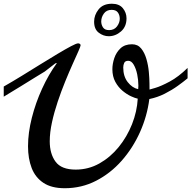

<svg xmlns="http://www.w3.org/2000/svg" viewBox="-41 -979 1023 1027"><path d="M305.2 27.8Q234.4 27.8 191.2 -1Q147.9 -29.8 128.4 -80.3Q108.9 -130.9 108.9 -196.8Q108.9 -268.6 129.2 -348.6Q149.4 -428.7 184.3 -504.9Q219.2 -581.1 262.2 -640.1Q262.2 -642.1 259.8 -642.1Q258.3 -642.1 253.9 -639.2L198.2 -596.2Q187.5 -590.3 152.8 -568.6Q118.2 -546.9 71.5 -518.3Q24.9 -489.7 -21 -461.9V-516.1Q24.4 -542 75 -573Q125.5 -604 175 -634.8Q224.6 -665.5 267.1 -690.9Q309.6 -716.3 338.6 -731.7Q367.7 -747.1 377 -747.1Q381.3 -747.1 385.7 -744.6Q390.1 -742.2 390.1 -736.8Q390.1 -731.4 378.2 -704.6Q366.2 -677.7 347.4 -636Q328.6 -594.2 307.6 -542.7Q286.6 -491.2 267.8 -435.3Q249 -379.4 237.1 -325Q225.1 -270.5 225.1 -223.1Q225.1 -156.7 256.1 -114.3Q287.1 -71.8 363.8 -71.8Q432.1 -71.8 490.7 -104.7Q549.3 -137.7 594 -192.6Q638.7 -247.6 665.3 -314.9Q691.9 -382.3 695.8 -451.2Q682.6 -453.6 660.2 -463.9Q637.7 -474.1 614.7 -493.2Q591.8 -512.2 575.9 -541Q560.1 -569.8 560.1 -608.9Q560.1 -637.2 570.3 -668Q580.6 -698.7 603.5 -720.5Q626.5 -742.2 665 -742.2Q695.8 -742.2 714.1 -719.7Q732.4 -697.3 742.2 -663.3Q752 -629.4 755.1 -594.2Q758.3 -559.1 758.5 -532.7Q758.8 -506.3 758.8 -500Q758.8 -500 789.3 -508.8Q819.8 -517.6 866.7 -542.7Q913.6 -567.9 962.4 -615.7V-560.1Q941.4 -542.5 909.9 -519.8Q878.4 -497.1 839.6 -477.5Q800.8 -458 757.8 -449.2Q746.1 -357.9 708 -272.7Q669.9 -187.5 610.1 -119.6Q550.3 -51.8 472.9 -12Q395.5 27.8 305.2 27.8ZM698.2 -502Q698.2 -506.3 698.7 -511.5Q699.2 -516.6 699.2 -521Q699.2 -550.8 692.9 -581.3Q686.5 -611.8 674.3 -632.8Q662.1 -653.8 645 -653.8Q628.4 -653.8 623.3 -642.3Q618.2 -630.9 618.2 -618.2Q618.2 -570.3 642.3 -539.6Q666.5 -508.8 698.2 -502ZM540.5 -785.2Q512.2 -785.2 487.3 -804Q462.4 -822.8 462.4 -863.3Q462.4 -898.4 486.3 -928.7Q510.3 -959 557.6 -959Q596.7 -959 616.2 -935.1Q635.7 -911.1 635.7 -880.9Q635.7 -836.4 606.2 -810.8Q576.7 -785.2 540.5 -785.2ZM542.5 -817.9Q569.8 -817.9 584.7 -837.6Q599.6 -857.4 599.6 -878.9Q599.6 -897.9 589.6 -912.1Q579.6 -926.3 555.7 -926.3Q528.8 -926.3 514.6 -906.5Q500.5 -886.7 500.5 -864.3Q500.5 -846.7 510 -832.3Q519.5 -817.9 542.5 -817.9Z"/></svg>

Font: Norican
Style: Regular
Weight: 400
Designer: Vernon Adams
Foundry: Vernon Adams
Version: Version 1.100; ttfautohint (v1.8.4.7-5d5b);gftools[0.9.33]